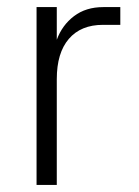

<svg xmlns="http://www.w3.org/2000/svg" viewBox="-20 -521 391 541"><path d="M140 0H83V-501H140V-409Q155 -450 188.5 -475.5Q222 -501 271 -501H319V-451H270Q208 -451 174 -411.5Q140 -372 140 -298Z"/></svg>

Font: Asta Sans Light
Style: Regular
Weight: 300
Designer: 42dot
Version: Version 1.000